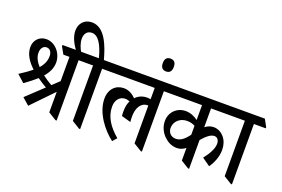

<svg xmlns="http://www.w3.org/2000/svg" viewBox="-114 -1272 2440 1659"><g transform="rotate(20 1106.5 -442.5)"><path d="M217 -29 408 -227V-38L481 7H492V-548H600V-558L564 -624H316V-612L352 -548H408V-325L344 -265C311 -284 282 -303 257 -322C295 -366 317 -411 317 -462C317 -546 252 -624 170 -624C105 -624 61 -575 61 -513C61 -447 99 -390 155 -338C124 -313 87 -287 43 -259L111 -198C153 -228 190 -257 221 -285C248 -266 277 -247 307 -230L153 -85ZM144 -491C144 -533 166 -558 196 -558C226 -558 245 -532 245 -495C245 -451 228 -413 196 -377C162 -415 144 -452 144 -491Z M698 7H708V-548H817V-558L781 -624H697C665 -739 612 -895 491 -895C422 -895 378 -846 378 -779C378 -716 417 -650 450 -611H495C471 -648 454 -694 454 -732C454 -781 479 -810 521 -810C579 -810 621 -740 651 -624H516V-613L552 -548H625V-38Z M1003 10 1037 -29C955 -99 901 -175 901 -271C901 -336 939 -373 986 -373C1001 -373 1015 -369 1027 -364C1014 -337 1007 -306 1007 -269C1007 -252 1007 -242 1009 -223L1095 -199C1093 -213 1092 -228 1092 -249C1092 -329 1126 -386 1186 -386C1188 -386 1190 -386 1192 -386V-38L1266 7H1276V-548H1385V-558L1349 -624H733V-613L769 -548H1192V-444C1183 -446 1171 -447 1158 -447C1119 -447 1082 -432 1055 -403C1025 -433 989 -455 944 -455C872 -455 815 -403 815 -313C815 -182 916 -56 1003 10Z M1235 -715C1268 -715 1285 -735 1285 -774C1285 -813 1269 -833 1235 -833C1201 -833 1184 -813 1184 -774C1184 -735 1201 -715 1235 -715Z M1548 -125C1580 -125 1607 -138 1627 -155V-38L1700 7H1710V-257C1747 -300 1784 -334 1820 -334C1846 -334 1864 -312 1864 -278C1864 -231 1831 -176 1791 -125L1865 -73C1900 -123 1923 -183 1923 -243C1923 -287 1910 -326 1887 -354C1863 -384 1829 -404 1789 -404C1760 -404 1734 -394 1710 -375V-548H1996V-558L1960 -624H1300V-613L1336 -548H1627V-411C1598 -433 1560 -452 1513 -452C1435 -452 1372 -393 1372 -310C1372 -258 1394 -212 1429 -177C1461 -146 1500 -125 1548 -125ZM1439 -271C1439 -326 1484 -376 1554 -376C1581 -376 1605 -370 1627 -358V-276C1591 -226 1555 -197 1512 -197C1465 -197 1439 -231 1439 -271Z M2094 7H2104V-548H2213V-558L2177 -624H1912V-613L1948 -548H2021V-38Z"/></g></svg>

Font: Noto Serif Devanagari Condensed Medium
Style: Regular
Weight: 500
Width: 3
Designer: Universal Thirst, Indian Type Foundry and the Monotype Design Team
Foundry: Monotype Imaging Inc.
Version: Version 2.004